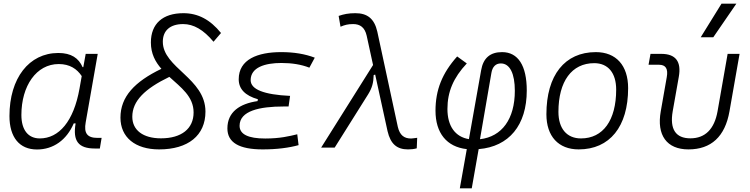

<svg xmlns="http://www.w3.org/2000/svg" viewBox="-20 -815 4142 1060"><path d="M439.9 -444.3H436C414.1 -494.1 373.5 -522.5 302.2 -522.5C140.1 -522.5 32.2 -383.3 32.2 -174.3C32.2 -57.1 87.4 10.3 184.1 10.3C274.9 10.3 347.7 -42 387.2 -133.8H397.5C380.9 -36.6 412.6 4.9 503.9 4.9H531.2L541 -53.7H518.1C460.9 -53.7 442.4 -80.1 453.1 -139.6L519.5 -517.6H453.1ZM304.2 -461.4C365.2 -461.4 404.8 -434.6 431.2 -395L418.9 -325.7C386.7 -144.5 305.2 -50.8 199.7 -50.8C135.7 -50.8 98.1 -97.2 98.1 -180.2C98.1 -340.8 180.7 -461.4 304.2 -461.4Z M858.4 9.8C1019 9.8 1114.3 -67.4 1114.3 -198.7C1114.3 -382.8 878.9 -440.4 878.9 -584.5C878.9 -646.5 919.4 -682.1 991.2 -682.1C1048.8 -682.1 1103.5 -650.9 1158.7 -584.5L1200.2 -632.8C1140.1 -707 1072.8 -742.2 992.7 -742.2C877.9 -742.2 813 -683.6 813 -580.6C813 -518.6 837.4 -473.6 871.1 -435.1C722.7 -363.8 645 -280.8 645 -165.5C645 -57.1 726.1 9.8 858.4 9.8ZM915 -390.6C978.5 -332.5 1048.8 -282.7 1048.8 -194.3C1048.8 -104.5 981.9 -51.3 868.7 -51.3C770 -51.3 710.4 -96.2 710.4 -170.4C710.4 -257.3 778.8 -324.7 915 -390.6Z M1430.2 9.8C1508.3 9.8 1575.7 1 1628.4 -13.7L1621.1 -73.7C1577.1 -63 1525.4 -50.3 1444.3 -50.3C1350.1 -50.3 1302.7 -73.7 1302.7 -120.6C1302.7 -203.1 1413.1 -227.1 1545.9 -227.1H1573.2L1581.5 -285.6C1436.5 -292.5 1363.8 -321.3 1363.8 -372.6C1363.8 -442.9 1442.9 -467.3 1533.2 -467.3C1591.8 -467.3 1643.1 -459 1688 -441.4L1717.8 -496.6C1664.1 -517.1 1603 -527.3 1532.7 -527.3C1402.3 -527.3 1297.9 -487.3 1297.9 -377.4C1297.9 -324.2 1333 -287.1 1403.8 -267.1L1401.9 -256.8C1304.2 -242.7 1235.4 -197.3 1235.4 -106C1235.4 -28.3 1299.8 9.8 1430.2 9.8Z M2232.4 9.8C2250 9.8 2264.2 8.3 2280.8 3.9L2283.2 -54.2C2264.2 -51.8 2254.4 -50.3 2249.5 -50.3C2210.9 -50.3 2187 -68.8 2176.3 -114.7L2063 -640.6C2046.4 -713.4 2006.8 -742.2 1941.9 -742.2C1903.8 -742.2 1877.9 -736.8 1849.6 -727.1L1859.9 -667.5C1883.3 -677.2 1899.9 -682.1 1929.7 -682.1C1967.8 -682.1 1994.1 -664.1 2004.4 -617.7L2039.6 -456.1L1752.9 0H1827.6L2012.2 -293.9C2034.2 -329.1 2042 -358.9 2043 -400.4L2051.3 -403.3L2119.6 -90.8C2136.2 -19.5 2171.9 9.8 2232.4 9.8Z M2584.5 224.6 2622.6 8.3C2790 -5.4 2888.2 -123.5 2888.2 -315.4C2888.2 -452.6 2840.3 -527.3 2752 -527.3C2686.5 -527.3 2647.9 -495.1 2636.2 -426.8L2568.8 -46.9C2493.2 -59.1 2450.2 -118.7 2450.2 -213.4C2450.2 -308.1 2482.9 -385.7 2557.1 -464.8L2503.9 -503.4C2420.9 -410.2 2384.3 -318.4 2384.3 -203.6C2384.3 -81.1 2445.8 -3.9 2557.1 8.3L2518.6 224.6ZM2629.9 -46.4 2692.9 -412.1C2698.7 -447.3 2717.3 -464.8 2745.1 -464.8C2795.4 -464.8 2822.3 -407.7 2822.3 -314C2822.3 -157.7 2751 -60.5 2629.9 -46.4Z M3174.8 9.8C3346.2 9.8 3447.8 -115.7 3447.8 -328.6C3447.8 -453.6 3381.3 -527.3 3269.5 -527.3C3098.1 -527.3 2996.6 -399.9 2996.6 -184.1C2996.6 -62.5 3063 9.8 3174.8 9.8ZM3187.5 -50.8C3108.9 -50.8 3063 -105.5 3063 -197.3C3063 -366.2 3136.7 -466.3 3260.7 -466.3C3337.4 -466.3 3381.8 -412.1 3381.8 -320.3C3381.8 -150.9 3309.6 -50.8 3187.5 -50.8Z M3780.8 9.8C3906.2 9.8 3982.9 -61 4007.3 -200.2L4063 -517.6H3997.1L3941.4 -200.2C3923.8 -102.1 3873 -51.3 3791.5 -51.3C3710 -51.3 3676.8 -102.1 3693.8 -200.2L3727.5 -390.6C3742.7 -475.1 3710.4 -517.6 3630.9 -517.6H3571.3L3560.5 -457.5H3618.2C3655.3 -457.5 3669.4 -435.5 3661.1 -389.2L3627.9 -200.2C3604.5 -68.4 3661.1 9.8 3780.8 9.8ZM3848.6 -609.4H3918L4045.4 -794.9H3963.4Z"/></svg>

Font: Cascadia Mono NF Light
Style: Italic
Weight: 300
Italic angle: -10°
Monospace: yes
Designer: Aaron Bell
Foundry: Saja Typeworks
Version: Version 2404.023